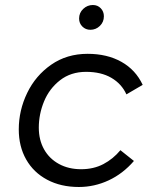

<svg xmlns="http://www.w3.org/2000/svg" viewBox="-20 -740 616 767"><path d="M55 -223Q55 -299 88.5 -368.5Q122 -438 184.5 -481.5Q247 -525 330 -525Q408 -525 465 -493Q522 -461 550 -401L485 -363Q466 -405 425 -429Q384 -453 324 -453Q263 -453 220 -419.5Q177 -386 156 -335Q135 -284 135 -230Q135 -181 156 -143.5Q177 -106 215.5 -85Q254 -64 304 -64Q354 -64 393 -84.5Q432 -105 461 -140L515 -97Q471 -46 414 -19.5Q357 7 295 7Q223 7 168.5 -22Q114 -51 84.5 -103Q55 -155 55 -223ZM296 -666Q296 -689 312.5 -704.5Q329 -720 351 -720Q370 -720 382.5 -707Q395 -694 395 -675Q395 -652 379 -636.5Q363 -621 341 -621Q322 -621 309 -634Q296 -647 296 -666Z"/></svg>

Font: Fixel Italic Variable Display Thin
Style: Italic
Weight: 100
Italic angle: -10°
Designer: AlfaBravo + MacPaw
Foundry: Kyrylo Tkachov, Marchela Mozhyna, Serhii Makarenko, Maria Weinstein, Zakhar Kryvoshyya
Version: Version 1.210;Glyphs 3.2 (3217)